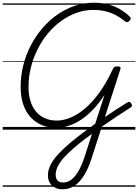

<svg xmlns="http://www.w3.org/2000/svg" viewBox="-20 -955 1017 1414"><path d="M440 439Q409 439 384.5 426.5Q360 414 346.5 391Q333 368 333 335Q333 297 353 258Q373 219 410 179Q447 139 497 97Q547 55 608 10Q667 -34 723 -73Q779 -112 828.5 -144Q878 -176 916 -199Q925 -206 932.5 -204.5Q940 -203 947 -192Q954 -181 951 -173.5Q948 -166 937 -160Q891 -131 836.5 -95Q782 -59 725.5 -19Q669 21 612 64Q559 104 517.5 140.5Q476 177 447.5 209.5Q419 242 404.5 272.5Q390 303 390 332Q390 360 404 374.5Q418 389 445 389Q494 389 533.5 340.5Q573 292 603 200L750 -257Q712 -198 670 -153Q628 -108 582.5 -77Q537 -46 489.5 -30Q442 -14 394 -14Q333 -14 285 -35Q237 -56 202.5 -95Q168 -134 150 -189.5Q132 -245 132 -313Q132 -396 151.5 -474Q171 -552 207.5 -621.5Q244 -691 293.5 -748.5Q343 -806 403.5 -848Q464 -890 532 -912.5Q600 -935 672 -935Q730 -935 778.5 -922Q827 -909 866.5 -885.5Q906 -862 936 -832Q943 -826 942.5 -817.5Q942 -809 932 -800Q922 -791 913.5 -792.5Q905 -794 897 -801Q866 -826 831.5 -844Q797 -862 756.5 -872Q716 -882 667 -882Q604 -882 544 -860.5Q484 -839 430.5 -800.5Q377 -762 333 -709Q289 -656 257 -592.5Q225 -529 207.5 -458.5Q190 -388 190 -314Q190 -256 204.5 -210Q219 -164 246.5 -132Q274 -100 312.5 -83.5Q351 -67 399 -67Q444 -67 496 -87.5Q548 -108 602.5 -153Q657 -198 710 -270.5Q763 -343 811 -446Q815 -457 822.5 -461.5Q830 -466 844 -466Q874 -466 867 -447L657 203Q633 281 601 333.5Q569 386 529.5 412.5Q490 439 440 439ZM0 410H977V420H0ZM0 -20H977V0H0ZM0 -505H977V-500H0ZM0 -930H977V-920H0Z"/></svg>

Font: Playwrite DE LA Guides
Style: Regular
Weight: 400
Designer: Veronika Burian, José Scaglione
Foundry: TypeTogether
Version: Version 1.003